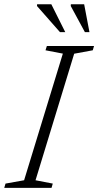

<svg xmlns="http://www.w3.org/2000/svg" viewBox="-44 -904 472 924"><path d="M258.5 -646 175 -662 181.5 -682.5H408.5L402.5 -662L313 -645.5L127 -36.5L210 -20.5L204 0H-23.5L-17.5 -20.5L72 -36.5ZM270 -749.5H244.5L134 -875L134.5 -883.5H203ZM386.5 -749.5H364.5L296.5 -875L297 -883.5H361Z"/></svg>

Font: Newsreader Light
Style: Italic
Weight: 300
Italic angle: -17°
Designer: Hugues Gentile
Foundry: Production Type
Version: Version 1.003